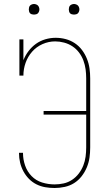

<svg xmlns="http://www.w3.org/2000/svg" viewBox="-20 -932 540 960"><path d="M253 8Q229 8 206 4Q183 0 162 -10.5Q141 -21 124.5 -38Q108 -55 97 -75.5Q86 -96 80.5 -119Q75 -142 75 -166V-168H95V-166Q95 -135 105.5 -104.5Q116 -74 138 -51.5Q160 -29 190.5 -19.5Q221 -10 253 -10Q276 -10 298.5 -15Q321 -20 340.5 -33Q360 -46 374 -64.5Q388 -83 396.5 -104.5Q405 -126 408 -149Q411 -172 411 -195V-359H198V-377H411V-540Q411 -563 408 -585.5Q405 -608 397 -629.5Q389 -651 375 -669.5Q361 -688 342 -700.5Q323 -713 300.5 -719Q278 -725 256 -725Q223 -725 192.5 -711.5Q162 -698 140.5 -673.5Q119 -649 108 -618Q97 -587 97 -554H77V-735H97V-631Q107 -656 123 -677Q139 -698 160 -713Q181 -728 206.5 -735.5Q232 -743 258 -743Q284 -743 308.5 -736.5Q333 -730 354 -716Q375 -702 390 -682Q405 -662 414.5 -638.5Q424 -615 427.5 -590Q431 -565 431 -540V-195Q431 -169 427.5 -144Q424 -119 414 -95Q404 -71 388 -50.5Q372 -30 350.5 -16.5Q329 -3 303.5 2.5Q278 8 253 8ZM350 -859Q345 -859 339.5 -860.5Q334 -862 330.5 -865.5Q327 -869 325.5 -874.5Q324 -880 324 -885Q324 -890 325.5 -895.5Q327 -901 330.5 -904.5Q334 -908 339.5 -910Q345 -912 350 -912Q355 -912 360.5 -910Q366 -908 369.5 -904.5Q373 -901 375 -895.5Q377 -890 377 -885Q377 -880 375 -874.5Q373 -869 369.5 -865.5Q366 -862 360.5 -860.5Q355 -859 350 -859ZM150 -859Q145 -859 139.5 -860.5Q134 -862 130.5 -865.5Q127 -869 125.5 -874.5Q124 -880 124 -885Q124 -890 125.5 -895.5Q127 -901 130.5 -904.5Q134 -908 139.5 -910Q145 -912 150 -912Q155 -912 160.5 -910Q166 -908 169.5 -904.5Q173 -901 175 -895.5Q177 -890 177 -885Q177 -880 175 -874.5Q173 -869 169.5 -865.5Q166 -862 160.5 -860.5Q155 -859 150 -859Z"/></svg>

Font: Iosevka Curly Slab Thin
Style: Regular
Weight: 100
Monospace: yes
Designer: Belleve Invis
Foundry: Belleve Invis
Version: Version 22.1.2; ttfautohint (v1.8.4)